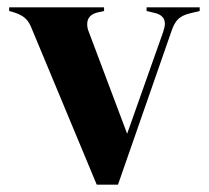

<svg xmlns="http://www.w3.org/2000/svg" viewBox="-20 -501 570 524"><path d="M67 -422Q60 -441 49 -451Q38 -461 19 -467L5 -471V-481H264V-471L246 -467Q218 -460 218 -435Q218 -424 222 -415L327 -136L425 -413Q430 -428 430 -436Q430 -458 405 -465L380 -471V-481H525V-471L496 -464Q477 -459 466.5 -449Q456 -439 449 -419L302 3H244Z"/></svg>

Font: DeepMind Serif Display
Style: Regular
Weight: 800
Designer: Frank Grießhammer / Modifications: Colophon Foundry
Foundry: Colophon Foundry
Version: Version 5.002